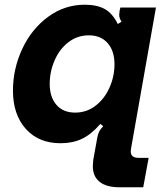

<svg xmlns="http://www.w3.org/2000/svg" viewBox="-20 -596 704 815"><path d="M488 199Q432 199 403 176Q374 153 374 109Q374 102 376 82L393 -12Q396 -28 401.5 -38.5Q407 -49 418 -60L406 -70Q367 -25 327.5 -6.5Q288 12 237 12Q144 12 89.5 -49Q35 -110 35 -211Q35 -304 74.5 -388.5Q114 -473 184 -524.5Q254 -576 340 -576Q392 -576 425 -557.5Q458 -539 480 -494L496 -504Q486 -518 486 -534Q486 -538 488 -552L491 -564H642L536 36Q535 41 535 47Q535 74 568 74H611L588 199ZM466 -323Q466 -380 437 -413Q408 -446 357 -446Q308 -446 270 -416.5Q232 -387 211.5 -339Q191 -291 191 -240Q191 -184 219.5 -151Q248 -118 299 -118Q348 -118 386 -147.5Q424 -177 445 -224.5Q466 -272 466 -323Z"/></svg>

Font: Open Sauce Sans ExBold Italic
Style: Regular
Weight: 800
Italic angle: -10°
Designer: Alfredo Marco Pradil
Foundry: Creative Sauce Fz LLC
Version: Version 1.477